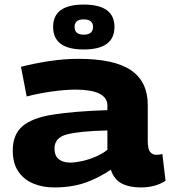

<svg xmlns="http://www.w3.org/2000/svg" viewBox="-20 -812 746 842"><path d="M36 -152Q36 -222 78.5 -258.5Q121 -295 212.5 -309.5Q304 -324 451 -329V-349Q451 -384 415.5 -401.5Q380 -419 312 -419Q268 -419 209.5 -411Q151 -403 97 -389L72 -519Q130 -534 196 -544Q262 -554 324 -554Q481 -554 554.5 -504Q628 -454 628 -351V-193Q628 -158 638.5 -145.5Q649 -133 665 -133Q671 -133 678.5 -134Q686 -135 692 -137L706 -19Q661 10 597 10Q547 10 513.5 -7.5Q480 -25 466 -68Q414 -32 354.5 -11Q295 10 217 10Q166 10 125 -7.5Q84 -25 60 -60.5Q36 -96 36 -152ZM219 -161Q219 -129 237.5 -114Q256 -99 288 -99Q310 -99 339.5 -105.5Q369 -112 398.5 -124.5Q428 -137 451 -155V-240Q331 -237 275 -223Q219 -209 219 -161ZM347 -595Q213 -595 213 -694Q213 -792 347 -792Q482 -792 482 -694Q482 -595 347 -595ZM347 -660Q388 -660 388 -694Q388 -727 347 -727Q307 -727 307 -694Q307 -660 347 -660Z"/></svg>

Font: Georama Extended
Style: Bold
Weight: 700
Width: 7
Designer: Jean-Baptiste Levee
Foundry: Production Type
Version: Version 1.000